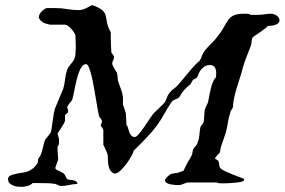

<svg xmlns="http://www.w3.org/2000/svg" viewBox="-20 -708 1103 744"><path d="M11.2 -13.7Q11.2 -22.5 18.3 -26.4Q25.4 -30.3 33.2 -32.2Q49.8 -36.6 62.3 -38.1Q74.7 -39.6 85.2 -43Q95.7 -46.4 105.5 -53.5Q115.2 -60.5 126 -76.2Q126 -78.6 127 -84.7Q127.9 -90.8 128.4 -92.8Q128.4 -93.3 129.6 -95Q130.9 -96.7 132.3 -98.6Q133.8 -100.6 135 -102.1Q136.2 -103.5 136.2 -104Q139.6 -111.3 141.6 -117.9Q143.6 -124.5 145 -130.9Q146.5 -137.2 148.2 -144Q149.9 -150.9 152.3 -159.7Q153.8 -165.5 158 -170.7Q162.1 -175.8 166.5 -180.9Q170.9 -186 174.8 -191.7Q178.7 -197.3 179.2 -204.6Q182.6 -226.1 185.1 -246.3Q187.5 -266.6 192.9 -287.1L225.1 -364.3Q230.5 -382.8 232.2 -400.9Q233.9 -418.9 240.2 -437.5Q242.7 -443.8 246.1 -448.7Q249.5 -453.6 252.9 -457.8Q256.3 -461.9 259.8 -466.1Q263.2 -470.2 266.1 -475.6Q270 -482.4 271.5 -491.9Q272.9 -501.5 272.9 -510.3Q272.9 -511.2 272.9 -513.2Q272.9 -515.1 273.9 -517.6L272.5 -570.3Q271.5 -575.2 266.8 -582.5Q262.2 -589.8 256.1 -596.4Q250 -603 243.4 -607.7Q236.8 -612.3 231.9 -612.3H173.3Q167 -614.7 161.6 -615.7Q156.2 -616.7 151.1 -618.9Q146 -621.1 140.9 -625.2Q135.7 -629.4 130.4 -638.7Q130.4 -651.9 139.9 -662.1Q149.4 -672.4 160.6 -676.8H192.9Q216.3 -676.8 239.7 -672.9Q263.2 -668.9 285.2 -668.9Q298.3 -668.9 312 -675.5Q325.7 -682.1 335 -687.5H339.8Q358.4 -680.7 368.4 -674.3Q378.4 -668 383.3 -661.1Q388.2 -654.3 389.9 -646.5Q391.6 -638.7 393.1 -629.4Q394.5 -620.1 397.7 -608.6Q400.9 -597.2 409.2 -583V-563.5Q409.2 -548.8 409.9 -533.9Q410.6 -519 411.6 -504.4Q413.6 -502.4 417.2 -496.3Q420.9 -490.2 421.9 -488.3Q421.9 -479.5 418.5 -474.1Q415 -468.8 415 -462.9Q415 -458.5 417 -453.9Q418.9 -449.2 421.9 -444.6Q424.8 -439.9 427.7 -435.3Q430.7 -430.7 432.6 -426.8Q433.6 -424.3 434.3 -420.4Q435.1 -416.5 435.5 -411.9Q436 -407.2 436.3 -402.8Q436.5 -398.4 437 -395.5Q442.4 -378.9 448.7 -362.3Q455.1 -345.7 456.5 -328.6V-303.2Q456.5 -302.2 458 -297.9Q459.5 -293.5 461.4 -288.1Q463.4 -282.7 465.1 -277.8Q466.8 -272.9 467.3 -271Q467.8 -269 468 -262.9Q468.3 -256.8 468.8 -249.5Q469.2 -242.2 469.5 -235.4Q469.7 -228.5 469.7 -225.6Q474.1 -220.2 476.1 -212.2Q478 -204.1 481 -196.3Q483.9 -188.5 488.5 -182.9Q493.2 -177.2 502.9 -177.2Q508.3 -177.2 518.6 -189.5Q528.8 -201.7 539.8 -217.5Q550.8 -233.4 560.5 -248.3Q570.3 -263.2 574.7 -268.6Q576.7 -270 582.8 -275.9Q588.9 -281.7 595.9 -288.6Q603 -295.4 609.1 -301.5Q615.2 -307.6 616.7 -309.1Q623.5 -318.8 626.5 -328.9Q629.4 -338.9 636.2 -347.2Q637.7 -348.1 641.8 -353.5Q646 -358.9 647.9 -359.9L657.2 -366.7Q670.4 -378.9 681.9 -392.6Q693.4 -406.2 704.6 -420.2Q715.8 -434.1 727.8 -447.5Q739.7 -460.9 753.9 -473.1Q759.3 -481.4 762.5 -491.5Q765.6 -501.5 772.9 -511.2Q785.6 -526.9 801 -541.7Q816.4 -556.6 829.6 -575.2Q843.3 -593.8 850.8 -608.6Q858.4 -623.5 866.7 -633.8Q875 -644 888.2 -649.4Q901.4 -654.8 926.3 -654.8H932.1Q937.5 -654.8 942.4 -654.3Q947.3 -653.8 950.7 -650.4H977.5Q992.2 -650.4 1005.1 -652.6Q1018.1 -654.8 1030.8 -654.8Q1035.6 -654.8 1041.5 -652.8Q1047.4 -650.9 1052 -647.7Q1056.6 -644.5 1059.8 -639.9Q1063 -635.3 1063 -629.4Q1063 -622.1 1057.6 -617.7Q1052.2 -613.3 1044.7 -611.1Q1037.1 -608.9 1029.3 -608.2Q1021.5 -607.4 1017.1 -607.4Q1017.1 -606.4 1015.9 -605Q1014.6 -603.5 1009.3 -599.1Q1003.9 -594.7 992.4 -586.4Q981 -578.1 960 -564.5Q957 -560.1 956.1 -555.2Q955.1 -550.3 954.6 -545.4Q954.1 -540.5 953.4 -535.6Q952.6 -530.8 950.7 -527.3Q942.9 -506.8 935.1 -487.1Q927.2 -467.3 920.9 -445.3Q916.5 -427.2 910.2 -408Q903.8 -388.7 897.9 -369.4Q892.1 -350.1 887.7 -330.8Q883.3 -311.5 882.8 -293Q880.9 -287.6 877 -282.7Q873 -277.8 872.1 -271Q865.7 -251.5 863 -232.9Q860.4 -214.4 855 -194.3Q850.6 -180.2 845.7 -167Q840.8 -153.8 836.4 -140.1Q835.9 -139.2 835.4 -136.2Q835 -133.3 834.2 -129.6Q833.5 -126 833 -122.8Q832.5 -119.6 832.5 -118.2Q831.5 -116.2 828.6 -113.3Q825.7 -110.4 822.3 -106.7Q818.8 -103 816.2 -99.6Q813.5 -96.2 813.5 -93.8V-92.8Q814.5 -92.3 818.6 -90.1Q822.8 -87.9 823.7 -86.9Q826.7 -84.5 827.6 -80.8Q828.6 -77.1 829.1 -73.2Q829.6 -69.3 830.1 -65.4Q830.6 -61.5 832.5 -58.1Q836.9 -51.8 852.1 -44.7Q867.2 -37.6 883.8 -31Q900.4 -24.4 913.3 -19.8Q926.3 -15.1 926.3 -13.7Q926.3 -8.3 922.4 -6.3Q918.5 -4.4 911.6 -2.4Q900.9 -1 892.3 -0.2Q883.8 0.5 875.5 1.2Q867.2 2 858.4 2.2Q849.6 2.4 838.4 2.4Q833 2.4 828.6 2Q824.2 1.5 820.3 -1H710.4Q705.1 -1 700.7 0.7Q696.3 2.4 691.9 4.2Q687.5 5.9 682.6 7.6Q677.7 9.3 671.9 9.3Q668 9.3 659.4 8.8Q650.9 8.3 642.1 6.6Q633.3 4.9 626.5 1.2Q619.6 -2.4 619.6 -9.3Q619.6 -12.2 622.3 -15.9Q625 -19.5 628.4 -22.9Q631.8 -26.4 635 -28.8Q638.2 -31.2 639.6 -32.2Q640.1 -33.2 644.3 -34.2Q648.4 -35.2 653.3 -36.1Q658.2 -37.1 662.6 -37.6Q667 -38.1 668.5 -38.1Q669.9 -38.6 673.1 -39.8Q676.3 -41 679.7 -42.2Q683.1 -43.5 686 -44.4Q689 -45.4 689.5 -45.4Q690.4 -45.4 691.2 -46.4Q691.9 -47.4 691.9 -48.3Q693.4 -50.3 696.3 -56.9Q699.2 -63.5 702.9 -70.6Q706.5 -77.6 710.2 -84Q713.9 -90.3 715.8 -92.8Q716.3 -93.3 717.5 -95.7Q718.8 -98.1 720 -100.8Q721.2 -103.5 722.4 -105.7Q723.6 -107.9 724.1 -107.9L727.5 -127.4Q731.4 -135.3 737.8 -141.8Q744.1 -148.4 746.1 -156.2Q751.5 -169.4 752.7 -185.3Q753.9 -201.2 756.3 -214.4Q757.3 -217.8 759 -220Q760.7 -222.2 762.9 -224.9Q765.1 -227.5 767.1 -230.7Q769 -233.9 770 -239.7Q770 -241.2 770.5 -247.3Q771 -253.4 771.5 -260.5Q772 -267.6 772.5 -273.4Q772.9 -279.3 772.9 -280.3Q772.9 -281.7 774.7 -286.1Q776.4 -290.5 778.6 -295.4Q780.8 -300.3 782.7 -304.4Q784.7 -308.6 785.2 -309.1Q785.6 -310.5 786.6 -314.2Q787.6 -317.9 787.6 -319.3Q789.6 -328.6 791.7 -341.1Q793.9 -353.5 797.1 -366Q800.3 -378.4 804.9 -389.9Q809.6 -401.4 816.9 -408.7L817.9 -423.8Q817.9 -438 812.5 -447Q807.1 -456.1 792 -456.1Q786.1 -456.1 778.6 -453.4Q771 -450.7 766.6 -445.3Q759.8 -439.9 756.1 -434.3Q752.4 -428.7 750.2 -423.1Q748 -417.5 746.1 -412.8Q744.1 -408.2 740.2 -405.3Q739.3 -404.8 733.9 -401.9Q728.5 -398.9 727.5 -397.9L720.7 -386.7L719.7 -384.8Q719.2 -383.8 719 -383.1Q718.8 -382.3 718.3 -381.8Q703.6 -370.6 693.8 -359.4Q684.1 -348.1 674.3 -331.1Q672.4 -328.6 668.7 -326.9Q665 -325.2 660.6 -323.5Q656.2 -321.8 651.6 -319.1Q647 -316.4 644 -311.5Q629.4 -290 616.7 -266.8Q604 -243.7 587.4 -220.7Q578.6 -209 567.6 -196.3Q556.6 -183.6 544.7 -171.1Q532.7 -158.7 520.8 -146.7Q508.8 -134.8 498.5 -125Q497.1 -117.7 489 -102.8Q481 -87.9 469.7 -73Q458.5 -58.1 446.5 -46.9Q434.6 -35.6 425.3 -35.6Q419.4 -35.6 414.8 -39.6Q410.2 -43.5 407 -48.8Q403.8 -54.2 402.1 -59.8Q400.4 -65.4 399.9 -69.3Q399.4 -71.3 398.9 -77.1Q398.4 -83 398.2 -89.6Q397.9 -96.2 397.7 -101.6Q397.5 -106.9 397.5 -107.9Q396.5 -111.8 394.3 -116.9Q392.1 -122.1 389.6 -127.7Q387.2 -133.3 384.8 -138.4Q382.3 -143.6 380.4 -147V-204.6Q379.9 -205.6 379.4 -207Q378.4 -210 377.9 -210.4Q377.9 -211.4 374.3 -215.6Q370.6 -219.7 370.1 -220.7L375.5 -237.3Q375.5 -239.7 373.8 -242.9Q372.1 -246.1 370.4 -248.5Q368.7 -251 366.9 -252.9Q365.2 -254.9 365.2 -254.9Q362.3 -262.7 359.1 -281Q356 -299.3 352.1 -322Q348.1 -344.7 344 -368.9Q339.8 -393.1 335 -413.3Q330.1 -433.6 324.7 -446.5Q319.3 -459.5 313.5 -459.5Q304.7 -459.5 298.1 -450.9Q291.5 -442.4 286.4 -429.2Q281.2 -416 277.3 -399.9Q273.4 -383.8 270.3 -368.7Q267.1 -353.5 264.6 -341.1Q262.2 -328.6 260.3 -322.8Q258.3 -318.4 254.9 -314.2Q251.5 -310.1 248.3 -306.2Q245.1 -302.2 242.7 -298.3Q240.2 -294.4 240.2 -290.5L243.7 -283.7V-272.9Q243.2 -272.5 241.5 -270.8Q239.7 -269 237.5 -267.3Q235.4 -265.6 233.6 -263.9Q231.9 -262.2 231.9 -261.7V-239.7Q231 -235.8 226.6 -228Q222.2 -220.2 217 -212.4Q211.9 -204.6 207.5 -198Q203.1 -191.4 203.1 -189.5L208 -172.4Q208 -169.9 208.5 -168Q208.5 -166 208.7 -163.8Q209 -161.6 209 -160.6Q209 -155.3 208.3 -149.9Q207.5 -144.5 203.1 -140.1V-123.5L205.6 -90.3L194.3 -58.1Q194.3 -53.2 198.7 -50.5Q203.1 -47.9 209.5 -45.2Q215.8 -42.5 221.9 -39.1Q228 -35.6 231.9 -29.8Q232.4 -27.3 233.9 -24.7Q235.4 -22 236.8 -19.5Q238.8 -16.6 240.2 -13.7Q243.2 -12.2 249.5 -11.7Q255.9 -11.2 262.7 -9.8Q269.5 -8.3 274.7 -5.1Q279.8 -2 279.8 4.9Q265.1 4.9 248.3 8.8Q231.4 12.7 214.8 12.7Q213.9 12.7 211.2 11.7Q208.5 10.7 205.1 9.3Q201.7 7.8 198.7 6.6Q195.8 5.4 195.3 4.9Q180.2 2.4 166 2Q151.9 1.5 136.2 1.5H106.4Q98.1 9.8 85.4 12.9Q72.8 16.1 62 16.1Q55.7 16.1 46.9 15.1Q38.1 14.2 30.3 10.7Q22.5 7.3 16.8 1.7Q11.2 -3.9 11.2 -13.7Z"/></svg>

Font: IM FELL English
Style: Italic
Weight: 400
Italic angle: -18°
Designer: Igino Marini
Foundry: Igino Marini
Version: 3.00